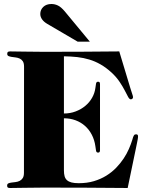

<svg xmlns="http://www.w3.org/2000/svg" viewBox="-20 -937 744 959"><path d="M367.7 -729 215.8 -817.9Q199.2 -827.6 190.2 -840.3Q181.2 -853 181.2 -867.2Q181.2 -888.2 196.3 -902.6Q211.4 -917 236.8 -917Q253.9 -917 269.5 -909.4Q285.2 -901.9 303.7 -879.9L428.7 -729ZM100.1 -604Q100.1 -621.6 94 -630.9Q87.9 -640.1 78.4 -644.5Q68.8 -648.9 58.1 -650.1Q47.4 -651.4 37.8 -652.8Q28.3 -654.3 22.2 -657.2Q16.1 -660.2 16.1 -668Q16.1 -674.8 19.3 -677.5Q22.5 -680.2 30.8 -680.2Q60.1 -680.2 102.5 -679.2Q145 -678.2 199.7 -678.2Q296.9 -678.2 389.9 -678.7Q482.9 -679.2 575.7 -680.2L630.4 -499Q632.3 -492.7 634.8 -485.1Q637.2 -477.5 639.4 -470.9Q641.6 -464.4 643.1 -459.2Q644.5 -454.1 644.5 -452.1Q644.5 -447.3 641.4 -444.1Q638.2 -440.9 633.3 -440.9Q626.5 -440.9 619.9 -453.1Q613.3 -465.3 603.5 -484.4Q593.8 -503.4 578.1 -527.1Q562.5 -550.8 537.6 -574.2Q509.8 -599.6 482.4 -615.2Q455.1 -630.9 426 -639.6Q397 -648.4 365.7 -651.9Q334.5 -655.3 299.3 -655.8V-370.1Q330.6 -370.1 357.7 -380.4Q384.8 -390.6 405.8 -408Q426.8 -425.3 439.9 -448.5Q453.1 -471.7 456.5 -498Q458 -510.3 459.7 -519.5Q461.4 -528.8 469.7 -528.8Q474.1 -528.8 476.8 -526.6Q479.5 -524.4 479.5 -516.1V-188Q479.5 -179.7 476.8 -177.2Q474.1 -174.8 469.7 -174.8Q461.4 -174.8 459.7 -184.3Q458 -193.8 456.5 -206.1Q452.1 -237.8 438.7 -263.7Q425.3 -289.6 404.8 -307.9Q384.3 -326.2 357.4 -336.2Q330.6 -346.2 299.3 -346.2V-85.9Q299.3 -68.8 302.7 -56.6Q306.2 -44.4 314.7 -36.9Q323.2 -29.3 337.4 -25.6Q351.6 -22 373.5 -22Q415 -22 449.2 -32.2Q483.4 -42.5 511 -59.6Q538.6 -76.7 560.1 -98.9Q581.5 -121.1 597.4 -145Q613.3 -168.9 623.8 -193.1Q634.3 -217.3 640.6 -237.8Q643.1 -247.1 645 -252.7Q647 -258.3 649.2 -261.2Q651.4 -264.2 653.8 -265.1Q656.2 -266.1 659.7 -266.1Q669.4 -266.1 669.4 -256.8Q669.4 -253.4 669.2 -250.5Q668.9 -247.6 668 -241.7Q667 -235.8 665 -226.3Q663.1 -216.8 659.7 -200.2L617.7 2Q514.2 1 410.9 0.5Q307.6 0 200.2 0Q145 0 102.3 1Q59.6 2 30.3 2Q22 2 18.8 -0.5Q15.6 -2.9 15.6 -9.8Q15.6 -18.1 21.7 -21Q27.8 -23.9 37.4 -25.1Q46.9 -26.4 57.6 -27.6Q68.4 -28.8 77.9 -33.4Q87.4 -38.1 93.5 -47.4Q99.6 -56.6 99.6 -74.2Z"/></svg>

Font: XB Zar
Style: Bold
Weight: 700
Designer: Behnam
Foundry: Irmug
Version: Version 8.005 2009